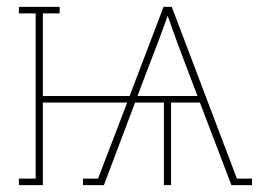

<svg xmlns="http://www.w3.org/2000/svg" viewBox="-20 -540 790 560"><path d="M35 0V-19H84V-501H35V-520H154V-501H105V-260H358L457 -520H481L671 -19H715V0H655L563 -241H479V0H458V-241H374L283 0H222V-19H266L351 -241H105V0ZM381 -260H556L523 -347Q509 -383 495.5 -420Q482 -457 469 -494Q456 -457 442 -420Q428 -383 414 -347Z"/></svg>

Font: Iosevka Etoile Thin
Style: Regular
Weight: 100
Designer: Belleve Invis
Foundry: Belleve Invis
Version: Version 22.1.2; ttfautohint (v1.8.4)